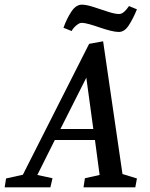

<svg xmlns="http://www.w3.org/2000/svg" viewBox="-71 -803 644 823"><path d="M-51 0 -45 -38 27 -54 311 -615 371 -626 454 -57 516 -38 509 0H287L293 -39L356 -53L336 -203H164L89 -53L154 -39L145 0ZM188 -250H329L299 -470ZM438 -666Q424 -666 402 -671.5Q380 -677 357 -685Q334 -693 313 -699Q292 -705 279 -705Q271 -705 262.5 -699Q254 -693 247 -685.5Q240 -678 236 -670L201 -684Q216 -725 235.5 -754Q255 -783 280 -783Q299 -783 330 -773Q361 -763 391 -753Q421 -743 439 -743Q448 -743 456 -748.5Q464 -754 471 -762.5Q478 -771 482 -777L516 -763Q500 -724 481.5 -695Q463 -666 438 -666Z"/></svg>

Font: Manuale Medium
Style: Italic
Weight: 500
Italic angle: -11°
Version: Version 1.002